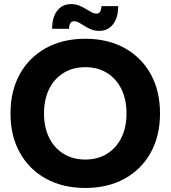

<svg xmlns="http://www.w3.org/2000/svg" viewBox="-20 -914 845 951"><path d="M402.3 17Q290.9 17 207.6 -29Q124.2 -75 78.1 -158Q32 -241 32 -352Q32 -463.7 78.1 -546.9Q124.2 -630 207.6 -676Q290.9 -722 402.3 -722Q514 -722 597.2 -676Q680.4 -630 726.5 -546.9Q772.6 -463.7 772.6 -352Q772.6 -241 726.5 -158Q680.4 -75 597.2 -29Q514 17 402.3 17ZM402.3 -123.7Q463.8 -123.7 509.9 -152.2Q556 -180.7 581.3 -232.1Q606.6 -283.4 606.6 -352Q606.6 -421.3 581.3 -472.8Q556 -524.3 509.9 -552.8Q463.8 -581.3 402.3 -581.3Q341.1 -581.3 294.9 -552.8Q248.7 -524.3 223.3 -472.8Q198 -421.3 198 -352Q198 -283.4 223.3 -232.1Q248.7 -180.7 294.9 -152.2Q341.1 -123.7 402.3 -123.7ZM471.5 -761.1Q449.5 -761.1 431.8 -768.2Q414.1 -775.4 399.2 -785Q384.4 -794.6 371.5 -801.8Q358.7 -808.9 345.7 -808.9Q334.8 -808.9 328.5 -799.1Q322.1 -789.2 321.9 -771.2H238.2Q238.2 -829 263.7 -861.4Q289.2 -893.7 332.1 -893.7Q354.1 -893.7 371.8 -886.5Q389.5 -879.3 404.8 -870.1Q420 -860.9 432.9 -853.7Q445.7 -846.5 458.7 -846.5Q469.8 -846.5 475.7 -856.1Q481.5 -865.6 482.5 -883.5H565.4Q565.4 -826.4 539.9 -793.7Q514.5 -761.1 471.5 -761.1Z"/></svg>

Font: TikTok Sans Light
Style: Regular
Weight: 300
Version: Version 4.000